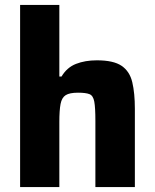

<svg xmlns="http://www.w3.org/2000/svg" viewBox="-20 -763 631 783"><path d="M62 0V-743H222V-451H231Q253 -488 290 -502.5Q327 -517 375 -517Q443 -517 476 -494.5Q509 -472 519.5 -427.5Q530 -383 530 -319V0H369V-270Q369 -324 364.5 -348.5Q360 -373 345 -379Q330 -385 298 -385Q264 -385 248 -375Q232 -365 227 -339Q222 -313 222 -266V0Z"/></svg>

Font: Saira
Style: Bold
Weight: 700
Designer: Hector Gatti with collaboration of the Omnibus-Type team
Foundry: Omnibus-Type
Version: Version 1.100; ttfautohint (v1.8.3)